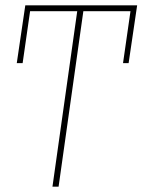

<svg xmlns="http://www.w3.org/2000/svg" viewBox="-20 -701 535 721"><path d="M177 0 270 -659H93L65 -464H43L75 -681H495L463 -464H442L470 -659H293L200 0Z"/></svg>

Font: Fira Sans Condensed Thin
Style: Italic
Weight: 250
Width: 3
Italic angle: -8°
Designer: Carrois Corporate & Edenspiekermann AG
Foundry: Carrois Corporate GbR & Edenspiekermann AG
Version: Version 4.203